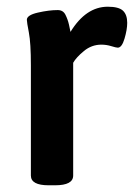

<svg xmlns="http://www.w3.org/2000/svg" viewBox="-20 -550 406 572"><path d="M72 -27V-355Q72 -422 66 -453Q60 -484 60 -491Q60 -505 93 -512.5Q126 -520 152 -520Q168 -520 175 -506Q182 -492 185.5 -476.5Q189 -461 190 -455Q236 -530 301 -530Q334 -530 346.5 -518Q359 -506 359 -482Q359 -462 351 -435Q343 -408 331 -408Q326 -408 311.5 -412.5Q297 -417 282 -417Q253 -417 230 -398Q207 -379 198 -363V-27Q198 2 144 2H125Q72 2 72 -27Z"/></svg>

Font: Asap-SemiBold
Style: Regular
Weight: 600
Designer: Pablo Cosgaya
Foundry: Omnibus-Type
Version: Version 2.000; ttfautohint (v1.8)